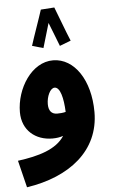

<svg xmlns="http://www.w3.org/2000/svg" viewBox="-62 -760 606 1031"><g transform="rotate(-5 241.0 -244.5)"><path d="M198 -714C186 -675 146 -564 134 -524L194 -507C201 -530 219 -590 233 -639C251 -596 272 -537 283 -511L343 -534C322 -583 288 -677 271 -719ZM41 230C273 195 437 67 437 -141C437 -313 354 -436 240 -437C123 -438 38 -301 38 -175C38 -76 110 -19 200 -19C222 -19 241 -22 258 -28C214 41 118 69 5 84ZM191 -205C191 -246 211 -290 235 -290C265 -290 280 -230 283 -155C267 -151 251 -150 237 -150C206 -150 191 -170 191 -205Z"/></g></svg>

Font: Noto Sans Arabic UI XCn Bk
Style: Regular
Weight: 900
Width: 2
Designer: Monotype Design Team, Nadine Chahine and Nizar Qandah
Foundry: Monotype Imaging Inc.
Version: Version 2.010